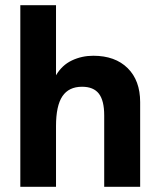

<svg xmlns="http://www.w3.org/2000/svg" viewBox="-20 -717 610 737"><path d="M58 -697H195V-428Q218 -467 256 -485Q294 -503 338 -503Q422 -503 470 -455.5Q518 -408 518 -325V0H380V-274Q380 -331 359.5 -357.5Q339 -384 295 -384Q244 -384 219.5 -347.5Q195 -311 195 -233V0H58Z"/></svg>

Font: Hanken Grotesk ExtraBold
Style: Regular
Weight: 800
Designer: Alfredo Marco Pradil
Foundry: Hanken Design Co.
Version: Version 3.014